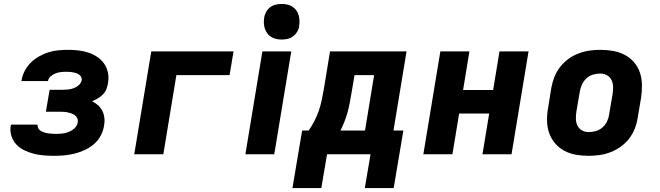

<svg xmlns="http://www.w3.org/2000/svg" viewBox="-20 -780 3340 971"><path d="M256 8Q229 8 202.5 6Q176 4 151 -2.5Q126 -9 103 -20Q80 -31 63 -49Q46 -67 38 -91.5Q30 -116 34 -143L36 -150H171L170 -149Q169 -139 174 -130.5Q179 -122 187 -117.5Q195 -113 204.5 -110Q214 -107 224.5 -105.5Q235 -104 245 -103.5Q255 -103 265 -103Q281 -103 297 -105Q313 -107 329 -113.5Q345 -120 358 -132.5Q371 -145 373 -161Q375 -172 371 -181.5Q367 -191 359 -197Q351 -203 341 -206.5Q331 -210 321 -212Q311 -214 300.5 -214.5Q290 -215 279 -215H212L231 -326H298Q312 -326 325.5 -327.5Q339 -329 353 -334Q367 -339 378.5 -349.5Q390 -360 393 -374Q395 -387 386.5 -396.5Q378 -406 365.5 -410Q353 -414 340.5 -415.5Q328 -417 315 -417Q301 -417 287.5 -415.5Q274 -414 261 -409Q248 -404 236.5 -394Q225 -384 223 -371V-370H88L89 -374Q93 -398 105 -421.5Q117 -445 136 -463.5Q155 -482 178 -495Q201 -508 225 -515.5Q249 -523 274 -525.5Q299 -528 323 -528Q350 -528 376.5 -525Q403 -522 427 -514Q451 -506 472 -492Q493 -478 507 -457.5Q521 -437 526 -411.5Q531 -386 526 -359Q524 -344 518 -329Q512 -314 500.5 -302.5Q489 -291 475 -282.5Q461 -274 446 -268Q463 -259 476.5 -247Q490 -235 498 -218.5Q506 -202 508 -182.5Q510 -163 506 -143Q502 -118 489 -93.5Q476 -69 455 -51Q434 -33 409 -21.5Q384 -10 358.5 -3.5Q333 3 307 5.5Q281 8 256 8Z M659 0 745 -520H1161L1141 -400H872L806 0Z M1221 0 1307 -520H1453L1367 0ZM1405 -580Q1391 -580 1377 -583Q1363 -586 1351 -593.5Q1339 -601 1331.5 -611.5Q1324 -622 1319.5 -635.5Q1315 -649 1314.5 -663Q1314 -677 1316 -692Q1319 -707 1326.5 -720.5Q1334 -734 1346.5 -743.5Q1359 -753 1374.5 -756.5Q1390 -760 1405 -760Q1419 -760 1433 -757Q1447 -754 1458.5 -746.5Q1470 -739 1478 -728.5Q1486 -718 1490 -704.5Q1494 -691 1494.5 -677Q1495 -663 1493 -648Q1491 -633 1483 -619.5Q1475 -606 1462.5 -596.5Q1450 -587 1435 -583.5Q1420 -580 1405 -580Z M1459 171 1508 -120H1541Q1557 -143 1570 -168Q1583 -193 1592 -219Q1601 -245 1606.5 -271.5Q1612 -298 1617 -325L1649 -520H2036L1970 -120H2020L1971 171H1825L1854 0H1634L1605 171ZM1702 -120H1826L1872 -400H1773L1757 -306Q1753 -282 1748.5 -258.5Q1744 -235 1737.5 -211.5Q1731 -188 1722 -165Q1713 -142 1702 -120Z M2121 0 2207 -520H2354L2322 -325H2474L2506 -520H2653L2567 0H2420L2454 -206H2302L2268 0Z M2957 8Q2924 8 2892.5 2.5Q2861 -3 2834 -17.5Q2807 -32 2787 -55.5Q2767 -79 2757 -108Q2747 -137 2746.5 -169.5Q2746 -202 2752 -235L2768 -335Q2773 -363 2783.5 -390Q2794 -417 2812 -440.5Q2830 -464 2854 -481.5Q2878 -499 2905.5 -509.5Q2933 -520 2960.5 -524Q2988 -528 3016 -528Q3049 -528 3080.5 -522.5Q3112 -517 3139.5 -502.5Q3167 -488 3187 -464.5Q3207 -441 3216.5 -412Q3226 -383 3226.5 -350.5Q3227 -318 3222 -285L3205 -185Q3201 -157 3190.5 -130Q3180 -103 3162 -79.5Q3144 -56 3119.5 -38.5Q3095 -21 3068 -10.5Q3041 0 3013 4Q2985 8 2957 8ZM2957 -112Q2976 -112 2994.5 -117.5Q3013 -123 3028 -136.5Q3043 -150 3051 -168Q3059 -186 3061 -204L3078 -304Q3081 -323 3080.5 -341.5Q3080 -360 3072.5 -375.5Q3065 -391 3049.5 -399.5Q3034 -408 3016 -408Q2997 -408 2978.5 -402.5Q2960 -397 2945.5 -383.5Q2931 -370 2923 -352Q2915 -334 2912 -316L2895 -216Q2892 -197 2892.5 -178.5Q2893 -160 2900.5 -144.5Q2908 -129 2923.5 -120.5Q2939 -112 2957 -112Z"/></svg>

Font: Iosevka Aile Heavy Oblique
Style: Regular
Weight: 900
Italic angle: -9°
Designer: Belleve Invis
Foundry: Belleve Invis
Version: Version 31.1.0; ttfautohint (v1.8.4)